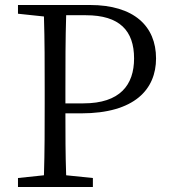

<svg xmlns="http://www.w3.org/2000/svg" viewBox="-20 -749 677 769"><path d="M324 -688C459 -688 517 -626 517 -515C517 -409 461 -335 314 -335H242V-392C242 -493 242 -592 245 -688ZM305 -295C520 -295 605 -392 605 -515C605 -644 517 -729 340 -729H52V-694L156 -683C159 -587 159 -489 159 -392V-337C159 -239 159 -142 156 -47L52 -36V0H352V-36L245 -47C242 -131 242 -212 242 -295Z"/></svg>

Font: Noto Serif CJK JP
Style: Regular
Weight: 400
Designer: Ryoko NISHIZUKA 西塚涼子 (kana & ideographs); Frank Grießhammer (Latin, Greek & Cyrillic); Wenlong ZHANG 张文龙 (bopomofo); San
Foundry: Adobe Systems Incorporated
Version: Version 1.000;PS 1;hotconv 16.6.53;makeotf.lib2.5.65590